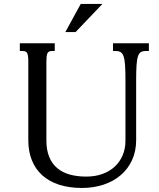

<svg xmlns="http://www.w3.org/2000/svg" viewBox="-20 -933 796 964"><path d="M663.6 -229.5Q663.6 -173.3 642.8 -128.7Q622.1 -84 585.4 -53Q548.8 -22 499 -5.6Q449.2 10.7 391.6 10.7Q326.7 10.7 276.6 -5.6Q226.6 -22 192.1 -53Q157.7 -84 139.9 -128.7Q122.1 -173.3 122.1 -229.5V-624.5Q122.1 -653.8 116.9 -665.3Q111.8 -676.8 94.2 -676.8H79.6V-715.8H254.9V-676.8H240.2Q222.7 -676.8 217.8 -664.8Q212.9 -652.8 212.9 -624V-228Q212.9 -179.7 227.1 -145.3Q241.2 -110.8 267.3 -88.9Q293.5 -66.9 330.3 -56.6Q367.2 -46.4 412.6 -46.4Q458 -46.4 494.4 -59.6Q530.8 -72.8 556.4 -96.7Q582 -120.6 595.9 -153.6Q609.9 -186.5 609.9 -226.1V-531.2Q609.9 -577.1 607.9 -605.7Q606 -634.3 600.6 -649.9Q595.2 -665.5 585.9 -671.1Q576.7 -676.8 562.5 -676.8H547.4V-715.8H727.5V-676.8H710.4Q696.3 -676.8 687 -671.1Q677.7 -665.5 672.6 -649.9Q667.5 -634.3 665.5 -605.5Q663.6 -576.7 663.6 -530.8ZM385.3 -913.1H494.1L359.4 -772H308.1Z"/></svg>

Font: Arian AMU Serif
Style: Regular
Weight: 400
Designer: Ruben Hakobyan (Tarumian)
Foundry: Ruben Hakobyan (Tarumian)
Version: Version 1.002